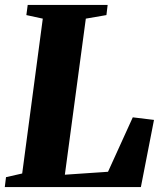

<svg xmlns="http://www.w3.org/2000/svg" viewBox="-26 -763 662 783"><path d="M-6.5 0 -1.5 -40.5 64.5 -55.5 148.5 -687 81.5 -701.5 87 -743H413L408 -701.5L324 -687L238.5 -50.5L414.5 -62.5L515.5 -284.5L602 -274L548.5 0Z"/></svg>

Font: Merriweather 60pt Black
Style: Italic
Weight: 900
Italic angle: -7.8°
Version: Version 2.101